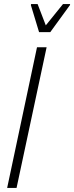

<svg xmlns="http://www.w3.org/2000/svg" viewBox="-20 -919 363 939"><path d="M15 0 161 -688H208L61 0ZM171 -762 131 -894 132 -899H164L204 -795L288 -899H323L322 -894L226 -762Z"/></svg>

Font: Saira Condensed ExtraLight
Style: Italic
Weight: 250
Width: 3
Italic angle: -12°
Designer: Hector Gatti with collaboration of the Omnibus-Type team
Foundry: Omnibus-Type
Version: Version 1.101